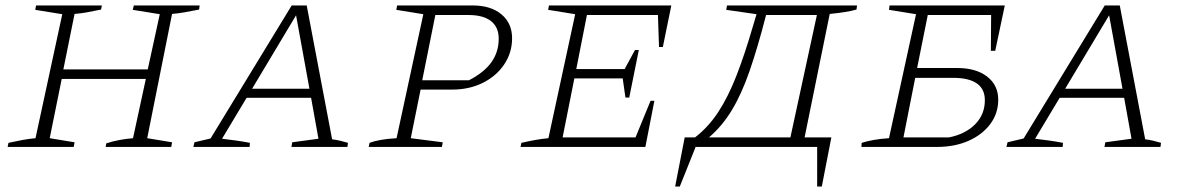

<svg xmlns="http://www.w3.org/2000/svg" viewBox="-20 -538 4339 703"><path d="M8 0 11 -15Q38 -21 62.5 -25.5Q87 -30 110 -32L208 -486L109 -502L112 -518H353L350 -503Q316 -496 296.5 -492.5Q277 -489 253 -487L212 -284H521L565 -486L466 -502L470 -518H711L709 -503Q678 -497 656 -493Q634 -489 610 -487L519 -32L610 -17L607 0H367L369 -13Q393 -21 418 -25.5Q443 -30 467 -32L514 -249H206L162 -32L253 -17L250 0Z M1196 -28Q1212 -26 1226.5 -22.5Q1241 -19 1254 -15L1252 0H1047L1050 -17L1146 -30L1119 -180H883L793 -30Q819 -27 844 -23.5Q869 -20 895 -15L894 0H688L692 -17L751 -31L1048 -518H1103ZM903 -213H1113L1064 -482Z M1330 0 1333 -15Q1349 -21 1373 -25.5Q1397 -30 1432 -32L1530 -486L1431 -502L1434 -518H1711Q1777 -518 1816 -485.5Q1855 -453 1855 -398Q1855 -345 1826 -302Q1797 -259 1747.5 -234.5Q1698 -210 1636 -210H1520L1484 -32L1601 -17L1598 0ZM1696 -483H1574L1526 -244H1697Q1753 -273 1779.5 -310.5Q1806 -348 1806 -396Q1806 -439 1777.5 -461Q1749 -483 1696 -483Z M1886 0 1889 -15Q1915 -21 1940 -25.5Q1965 -30 1988 -32L2086 -486L1987 -502L1990 -518H2438L2407 -366H2393L2389 -483H2129L2090 -285H2267L2305 -355H2319L2284 -181H2270L2260 -251H2083L2040 -35H2307L2362 -169H2376L2343 0Z M2452 145 2487 -35H2525Q2574 -73 2610 -128Q2646 -183 2676.5 -261Q2707 -339 2738 -446L2750 -486L2639 -502L2642 -518H3118L3116 -503Q3081 -493 3018 -487L2926 -35H3024L2989 145H2972V0H2527L2469 145ZM2785 -483Q2754 -363 2724.5 -278Q2695 -193 2659.5 -134.5Q2624 -76 2576 -35H2874L2971 -483Z M3134 0 3135 -15Q3154 -21 3178.5 -25.5Q3203 -30 3235 -32L3334 -486L3235 -502L3237 -518H3659L3624 -352H3608L3609 -483H3377L3338 -289H3484Q3554 -289 3594.5 -257.5Q3635 -226 3635 -173Q3635 -123 3606 -84Q3577 -45 3526.5 -22.5Q3476 0 3410 0ZM3288 -35H3455Q3515 -47 3550.5 -83Q3586 -119 3586 -171Q3586 -253 3469 -253H3331Z M4173 -28Q4189 -26 4203.5 -22.5Q4218 -19 4231 -15L4229 0H4024L4027 -17L4123 -30L4096 -180H3860L3770 -30Q3796 -27 3821 -23.5Q3846 -20 3872 -15L3871 0H3665L3669 -17L3728 -31L4025 -518H4080ZM3880 -213H4090L4041 -482Z"/></svg>

Font: Piazzolla SC ExtraLight
Style: Italic
Weight: 200
Italic angle: -11.3°
Designer: Juan Pablo del Peral
Foundry: Huerta Tipografica
Version: Version 1.330